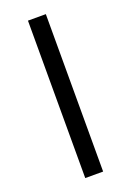

<svg xmlns="http://www.w3.org/2000/svg" viewBox="-136 -755 545 798"><g transform="rotate(-20 136.0 -356.0)"><path d="M175.8 -703.6V-7.3H96.7V-703.6Z"/></g></svg>

Font: Shabnam Light FD
Style: Light-FD
Weight: 300
Foundry: DejaVu fonts team - Redesigned by Saber Rastikerdar - Based on Vazir font
Version: Version 5.0.0